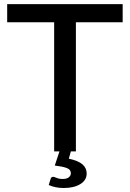

<svg xmlns="http://www.w3.org/2000/svg" viewBox="-20 -738 633 936"><path d="M291 178.5Q250 178.5 217.5 164L227 133.5Q230 124 239 124Q243.5 124 249.5 126.8Q255.5 129.5 264 132Q272.5 134.5 285.5 134.5Q305 134.5 315.2 126.5Q325.5 118.5 325.5 106.5Q325.5 88.5 305.2 81Q285 73.5 247 69L270 0H244V-629.5H15V-718H578V-629.5H350V0H325.5L315.5 35.5Q361.5 45.5 382 63.2Q402.5 81 402.5 108Q402.5 140.5 371.5 159.5Q340.5 178.5 291 178.5Z"/></svg>

Font: Verano Sans Medium
Style: Regular
Weight: 500
Designer: Lukasz Dziedzic with Adam Twardoch and Botio Nikoltchev
Foundry: tyPoland Lukasz Dziedzic
Version: Version 3.001;December 28, 2019;FontCreator 12.0.0.2547 64-b